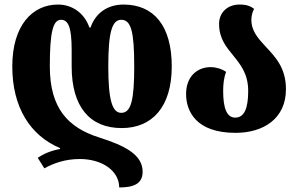

<svg xmlns="http://www.w3.org/2000/svg" viewBox="-20 -570 1311 844"><path d="M515 -7C649 -7 735 -100 735 -278C735 -457 656 -550 523 -550C453 -550 400 -513 378 -449H373C351 -513 297 -550 235 -550C122 -550 34 -458 34 -278C34 -98 113 26 244 81V85C205 92 171 106 146 124L175 170C213 149 264 129 331 129C429 129 504 181 504 254C564 254 607 240 607 185C607 108 525 69 415 34C280 -9 199 -93 199 -278C199 -429 213 -483 248 -483C280 -483 295 -451 295 -350V-278C295 -100 375 -7 515 -7ZM513 -483C557 -483 570 -429 570 -278C570 -132 557 -74 513 -74C473 -74 456 -132 456 -278C456 -430 473 -483 513 -483Z M1015 14C1139 14 1237 -49 1237 -178C1237 -273 1189 -321 1147 -366C1115 -401 1085 -433 1085 -483C1085 -499 1089 -517 1097 -531C1082 -543 1064 -550 1033 -550C980 -550 943 -515 943 -465C943 -400 975 -363 1006 -325C1038 -285 1071 -245 1071 -170C1071 -94 1054 -53 1014 -53C977 -53 961 -94 961 -170C961 -199 964 -229 974 -254C954 -268 927 -275 907 -275C845 -275 798 -232 798 -157C798 -83 840 14 1015 14Z"/></svg>

Font: Noto Serif Georgian ExtraCondensed Black
Style: Regular
Weight: 900
Width: 2
Designer: Monotype Design Team, Akaki Razmadze
Foundry: Google LLC
Version: Version 2.003